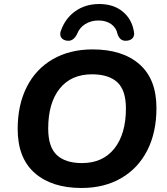

<svg xmlns="http://www.w3.org/2000/svg" viewBox="-20 -926 832 956"><path d="M68 -284Q68 -404 113.5 -493.5Q159 -583 243.5 -631.5Q328 -680 441 -680Q590 -680 674.5 -606Q759 -532 759 -388Q759 -267 713.5 -177.5Q668 -88 583.5 -39Q499 10 386 10Q238 10 153 -64.5Q68 -139 68 -284ZM607 -386Q607 -477 564 -516.5Q521 -556 438 -556Q334 -556 277 -484.5Q220 -413 220 -286Q220 -194 263 -154Q306 -114 388 -114Q492 -114 549.5 -186.5Q607 -259 607 -386ZM280 -757Q280 -767 284 -775Q306 -836 356 -871Q406 -906 474 -906Q544 -906 589.5 -869.5Q635 -833 646 -773Q647 -766 648 -759Q648 -742 636.5 -732.5Q625 -723 605 -723Q576 -723 565 -757Q559 -788 533.5 -806Q508 -824 470 -824Q434 -824 405 -806.5Q376 -789 363 -755Q346 -723 321 -723Q303 -723 291.5 -732Q280 -741 280 -757Z"/></svg>

Font: SN Pro Bold
Style: Bold Italic
Weight: 700
Italic angle: -9°
Designer: Tobias Whetton
Foundry: Supernotes
Version: Version 1.003